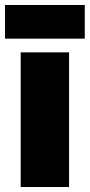

<svg xmlns="http://www.w3.org/2000/svg" viewBox="-27 -750 360 770"><path d="M56 0V-540H250V0ZM-7 -595V-730H313V-595Z"/></svg>

Font: Geist Black
Style: Regular
Weight: 400
Designer: Basement.studio, Andrés Briganti, Mateo Zaragoza
Foundry: Basement.studio, Vercel, Andrés Briganti, Guido Ferreyra, Mateo Zaragoza
Version: Version 1.401